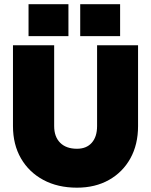

<svg xmlns="http://www.w3.org/2000/svg" viewBox="-20 -860 698 888"><path d="M351 -840.5H535.5V-693H351ZM112 -840.5H296.5V-693H112ZM40 -650.5H230.5V-277Q230.5 -227.5 258.2 -199.8Q286 -172 336 -172Q380 -172 404.5 -199.8Q429 -227.5 429 -277V-650.5H618.5V-277Q618.5 -191.5 583 -127.5Q547.5 -63.5 484 -27.8Q420.5 8 336 8Q247 8 180.5 -27.8Q114 -63.5 77 -127.5Q40 -191.5 40 -277Z"/></svg>

Font: Overused Grotesk Black
Style: Regular
Weight: 900
Version: Version 0.004